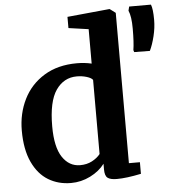

<svg xmlns="http://www.w3.org/2000/svg" viewBox="-57 -876 841 939"><g transform="rotate(-5 364.0 -406.5)"><path d="M36 -265Q36 -349 70.5 -418.5Q105 -488 172 -529Q239 -570 333 -570Q371 -570 405 -562V-731L307 -745V-800L513 -820H516L544 -799V-61H598V-4Q526 11 479 11Q447 11 433.5 0.5Q420 -10 420 -41V-69Q394 -34 349 -11.5Q304 11 254 11Q192 11 143 -18.5Q94 -48 65 -110Q36 -172 36 -265ZM405 -118V-482Q398 -492 375.5 -499Q353 -506 327 -506Q263 -506 224.5 -450.5Q186 -395 186 -273Q186 -171 219 -121.5Q252 -72 306 -72Q339 -72 364.5 -85.5Q390 -99 405 -118ZM617 -600 614 -610Q620 -646 620 -715Q620 -775 607 -804L612 -824H719Q728 -802 728 -748Q728 -710 718 -669Q708 -628 694 -599Z"/></g></svg>

Font: Koeln Type Serif
Style: Bold
Weight: 700
Designer: Eben Sorkin
Foundry: Eben Sorkin
Version: Version 2.002